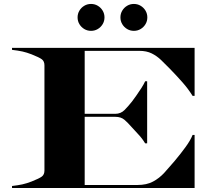

<svg xmlns="http://www.w3.org/2000/svg" viewBox="-20 -939 1092 959"><path d="M581.5 -852.1Q581.5 -870.6 590.6 -885.8Q599.7 -901.1 615 -910.2Q630.2 -919.3 648.7 -919.3Q667.2 -919.3 682.4 -910.2Q697.7 -901.1 706.8 -885.8Q715.9 -870.6 715.9 -852.1Q715.9 -833.6 706.8 -818.4Q697.7 -803.1 682.4 -794Q667.2 -784.9 648.7 -784.9Q630.2 -784.9 615 -794Q599.7 -803.1 590.6 -818.4Q581.5 -833.6 581.5 -852.1ZM367.5 -852.1Q367.5 -870.6 376.6 -885.8Q385.7 -901.1 401 -910.2Q416.2 -919.3 434.7 -919.3Q453.2 -919.3 468.4 -910.2Q483.7 -901.1 492.8 -885.8Q501.9 -870.6 501.9 -852.1Q501.9 -833.6 492.8 -818.4Q483.7 -803.1 468.4 -794Q453.2 -784.9 434.7 -784.9Q416.2 -784.9 401 -794Q385.7 -803.1 376.6 -818.4Q367.5 -833.6 367.5 -852.1ZM40 -10Q70.5 -13.5 92 -18.2Q113.5 -23 138 -32.5Q176 -47.5 189 -57.2Q202 -67 202 -87.5V-612.5Q202 -633 189 -642.8Q176 -652.5 138 -667.5Q113.5 -677 92 -681.8Q70.5 -686.5 40 -690V-700H952V-460H942Q920 -495.5 891.2 -528Q862.5 -560.5 829 -595Q806 -618.5 784.8 -639Q763.5 -659.5 737.8 -672.2Q712 -685 676 -685H403V-370.5H556Q583.5 -370.5 602.8 -390.2Q622 -410 639 -431.5Q648 -443.5 661 -461.8Q674 -480 686.2 -499.2Q698.5 -518.5 705 -533H715V-223H705Q690 -248 671 -267.8Q652 -287.5 635 -307Q619 -325.5 601.8 -340.5Q584.5 -355.5 556 -355.5H403V-15H666Q712.5 -15 744.2 -32Q776 -49 800.8 -76.2Q825.5 -103.5 851.5 -134Q883 -171.5 907.2 -205Q931.5 -238.5 942 -265H952V0H40Z"/></svg>

Font: Engraving CC
Style: Bold
Weight: 700
Designer: indestructible type*
Foundry: Cowboy Collective
Version: Version 1.000